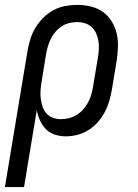

<svg xmlns="http://www.w3.org/2000/svg" viewBox="-43 -548 563 783"><path d="M-23 215 69 -339Q73 -364 80.5 -388Q88 -412 101 -434Q114 -456 133 -475Q152 -494 175 -506.5Q198 -519 223 -523.5Q248 -528 272 -528Q300 -528 327.5 -521.5Q355 -515 376.5 -499.5Q398 -484 412 -461.5Q426 -439 432.5 -412.5Q439 -386 438 -357.5Q437 -329 433 -301L413 -181Q409 -157 402 -134Q395 -111 383.5 -89.5Q372 -68 355 -49Q338 -30 317 -17Q296 -4 272 2Q248 8 225 8Q202 8 180.5 1Q159 -6 144 -21.5Q129 -37 120 -57Q111 -77 107 -99L55 215ZM205 -62Q221 -62 237.5 -66Q254 -70 269 -79Q284 -88 295.5 -101Q307 -114 315.5 -129Q324 -144 328.5 -160Q333 -176 336 -192L356 -312Q359 -329 360 -346.5Q361 -364 358.5 -380Q356 -396 349.5 -411Q343 -426 331.5 -437Q320 -448 304 -453Q288 -458 271 -458Q255 -458 239 -454Q223 -450 208.5 -440.5Q194 -431 183 -418Q172 -405 164.5 -390Q157 -375 152.5 -359.5Q148 -344 145 -328L127 -217Q124 -200 122.5 -182Q121 -164 123 -147.5Q125 -131 130 -115Q135 -99 145.5 -86.5Q156 -74 172 -68Q188 -62 205 -62Z"/></svg>

Font: Iosevka Gothic
Style: Italic
Weight: 400
Italic angle: -9°
Monospace: yes
Designer: Belleve Invis
Foundry: Belleve Invis
Version: Version 15.5.1; ttfautohint (v1.8.4)